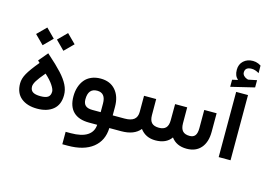

<svg xmlns="http://www.w3.org/2000/svg" viewBox="-129 -1091 2182 1574"><g transform="rotate(15 961.5 -304.0)"><path d="M239.3 -589.4 314 -664.6 389.2 -589.4 314 -514.2ZM62.5 -589.4 137.7 -664.6 212.4 -589.4 137.7 -514.2ZM141.6 -165.5Q141.6 -134.3 162.6 -120.1Q183.6 -106 228.5 -106Q272.9 -106 292.5 -120.4Q312 -134.8 312 -167.5Q312 -186.5 289.6 -220.7Q267.1 -254.9 221.7 -295.9Q176.8 -243.2 159.2 -214.1Q141.6 -185.1 141.6 -165.5ZM228 0Q142.6 0 91.6 -41.7Q40.5 -83.5 40.5 -165Q40.5 -205.6 65.2 -249.5Q89.8 -293.5 151.4 -367.7L140.6 -377.9L134.3 -384.3L140.1 -391.1L193.4 -454.6L199.7 -462.4L207 -455.6Q285.2 -386.7 328.1 -339.8Q371.1 -293 392.3 -250.7Q413.6 -208.5 413.6 -164.6Q413.6 -83 363.3 -41.5Q313 0 228 0Z M900.9 0H841.8Q838.4 107.4 762.5 167.7Q686.5 228 549.8 228H513.7H503.9V218.3V132.3V122.6H513.7H546.9Q639.2 122.6 687.3 91.1Q735.4 59.6 738.8 0H669.9Q581.5 0 535.9 -44.4Q490.2 -88.9 490.2 -175.3Q490.2 -217.8 501.7 -253.7Q513.2 -289.6 534.9 -316.4Q556.6 -343.3 591.3 -358.4Q626 -373.5 669.4 -373.5Q750.5 -373.5 796.1 -321Q841.8 -268.6 841.8 -179.7V-107.4H900.9Q913.1 -107.4 913.1 -57.1V-51.8Q913.1 0 900.9 0ZM591.3 -177.2Q591.3 -141.6 610.1 -124.5Q628.9 -107.4 669.4 -107.4H739.7V-180.2Q739.7 -270 667.5 -270Q591.3 -270 591.3 -177.2Z M896 -107.4H942.4Q996.6 -107.4 1022.5 -128.4Q1048.3 -149.4 1048.3 -192.4V-319.3V-329.1H1058.1H1141.6H1151.4V-319.3L1151.9 -191.4Q1152.3 -147.9 1171.9 -127.7Q1191.4 -107.4 1233.4 -107.4Q1272.9 -107.4 1292.2 -127.9Q1311.5 -148.4 1311.5 -191.9L1312 -319.3V-329.1H1321.8H1404.8H1414.6V-319.3L1415 -192.9Q1415.5 -148.9 1434.6 -128.4Q1453.6 -107.9 1493.7 -107.9Q1524.9 -107.9 1540 -127.4Q1555.2 -147 1555.2 -190.9V-335V-344.7H1564.9H1650.4H1660.2V-335V-187Q1660.2 -99.1 1617.2 -49.6Q1574.2 0 1496.6 0Q1410.2 0 1365.7 -60.5Q1323.2 0 1231.4 0Q1148.4 0 1102.1 -62Q1052.2 0 941.9 0H896Q883.8 0 883.8 -51.8V-57.1Q883.8 -107.4 896 -107.4Z M1779.3 -555.4H1860.4H1870.1V-547.1V-10.2V-1.9H1860.4H1779.3H1769.5V-10.2V-547.1V-555.4ZM1907.2 -751.5Q1874 -771.5 1844.7 -771.5Q1788.6 -771.5 1788.6 -726.1Q1788.6 -718.3 1791 -711.9Q1793.5 -705.6 1798.3 -700Q1803.2 -694.3 1811 -689.2Q1818.8 -684.1 1830.1 -680.2Q1832 -679.7 1833.3 -679.2Q1834.5 -678.7 1835.9 -678.5Q1837.4 -678.2 1838.9 -678.2Q1839.8 -678.2 1840.3 -678.2Q1840.8 -678.2 1842.3 -678.7Q1855 -681.2 1878.4 -686Q1901.9 -690.9 1910.2 -692.4V-630.9L1711.4 -583V-643.1Q1735.4 -648.4 1758.8 -653.8Q1742.2 -668.9 1734.9 -687.5Q1727.5 -706.1 1727.5 -732.4Q1727.5 -779.3 1758.8 -807.9Q1790 -836.4 1837.9 -836.4Q1850.1 -836.4 1862.1 -834Q1874 -831.5 1885 -826.9Q1896 -822.3 1906.7 -815.4Z"/></g></svg>

Font: Shabnam Medium FD
Style: Medium-FD
Weight: 500
Foundry: DejaVu fonts team - Redesigned by Saber Rastikerdar - Based on Vazir font
Version: Version 5.0.0